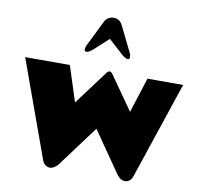

<svg xmlns="http://www.w3.org/2000/svg" viewBox="-120 -1325 1541 1481"><g transform="rotate(10 650.5 -584.5)"><path d="M380.9 -779.8 470.2 -502 665 -763.2Q674.8 -776.4 680.2 -780.3Q685.5 -784.2 691.9 -784.2Q698.2 -784.2 704.1 -780.5Q710 -776.9 719.2 -763.2L900.9 -504.9L988.8 -779.8H1268.1L1013.2 -20Q1005.4 3.9 989.5 16.4Q973.6 28.8 955.1 28.8Q917 28.8 886.2 -16.1L668 -331.1L433.1 -15.1Q418.5 4.4 400.6 15.6Q382.8 26.9 364.7 26.9Q346.7 26.9 330.8 15.4Q314.9 3.9 305.2 -22L30.8 -779.8ZM581.1 -1153.8Q591.3 -1175.3 611.1 -1186.5Q630.9 -1197.8 651.4 -1197.8Q671.4 -1197.8 690.2 -1187.3Q709 -1176.8 720.2 -1153.8L820.3 -950.2Q825.2 -940.4 826.2 -932.6Q827.1 -924.8 827.1 -918.9Q827.1 -901.9 813 -901.9Q793 -901.9 761.2 -931.2L650.4 -1031.7L540 -931.2Q507.8 -901.9 488.3 -901.9Q473.1 -901.9 473.1 -918.9Q473.1 -924.8 474.9 -932.6Q476.6 -940.4 481 -950.2Z"/></g></svg>

Font: Rammetto One
Style: Regular
Weight: 400
Designer: Vernon Adams
Foundry: Vernon Adams
Version: Version 1.100; ttfautohint (v1.8.4.7-5d5b)